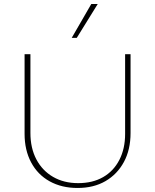

<svg xmlns="http://www.w3.org/2000/svg" viewBox="-20 -927 768 953"><path d="M365 6Q286 6 226.5 -27Q167 -60 134.5 -121Q102 -182 102 -263V-658H131V-267Q131 -192 160.5 -136Q190 -80 243.5 -49Q297 -18 368 -18Q440 -18 492 -48Q544 -78 572.5 -133.5Q601 -189 601 -262V-658H628V-267Q628 -184 595 -123Q562 -62 503.5 -28Q445 6 365 6ZM336 -739 433 -907H465L361 -739Z"/></svg>

Font: Ysabeau Office Thin
Style: Regular
Weight: 250
Designer: Christian Thalmann (Catharsis Fonts)
Version: Version 2.001;gftools[0.9.30]; featfreeze: tnum,lnum,ss02